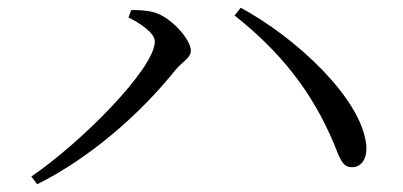

<svg xmlns="http://www.w3.org/2000/svg" viewBox="-20 -594 1040 496"><path d="M312 -549C338 -536 380 -510 380 -487C380 -417 190 -226 61 -138L76 -118C211 -185 342 -299 433 -413C451 -435 473 -444 473 -463C473 -493 420 -551 378 -562C357 -568 334 -568 319 -568ZM890 -162C913 -162 930 -184 926 -221C912 -342 744 -497 602 -574L586 -554C705 -460 787 -356 843 -222C859 -182 865 -162 890 -162Z"/></svg>

Font: Source Han Serif KR
Style: Regular
Weight: 400
Designer: Ryoko NISHIZUKA 西塚涼子 (kana & ideographs); Frank Grießhammer (Latin, Greek & Cyrillic); Wenlong ZHANG 张文龙 (bopomofo); San
Foundry: Adobe
Version: Version 2.001;hotconv 1.1.0;makeotfexe 2.6.0